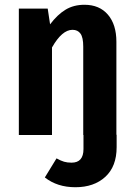

<svg xmlns="http://www.w3.org/2000/svg" viewBox="-20 -566 563 805"><path d="M469 -1V51Q469 132 421.5 175.5Q374 219 296 219Q220 219 168 178L217 98Q235 108 248.5 112Q262 116 280 116Q330 116 330 59V0H329V-371Q329 -409 317.5 -425Q306 -441 284 -441Q240 -441 198 -367V0H59V-530H180L190 -464Q221 -505 255 -525.5Q289 -546 334 -546Q397 -546 432.5 -504.5Q468 -463 468 -391V-1Z"/></svg>

Font: Fira Sans Condensed SemiBold
Style: Regular
Weight: 600
Width: 3
Designer: bBox Type GmbH & Carrois Corporate GbR & Edenspiekermann AG
Foundry: bBox Type GmbH & Carrois Corporate GbR & Edenspiekermann AG
Version: Version 4.301